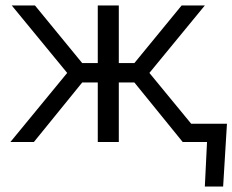

<svg xmlns="http://www.w3.org/2000/svg" viewBox="-20 -520 851 703"><path d="M338 0V-218H281L104 0H18L226 -253L23 -500H108L281 -289H338V-500H415V-289H472L645 -500H730L527 -253L680 -67H811L797 163H730L738 0H649L472 -218H415V0Z"/></svg>

Font: Nata Sans
Style: Regular
Weight: 400
Designer: Daniel Uzquiano Cruz
Version: Version 1.001